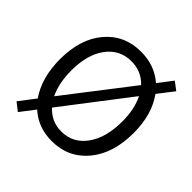

<svg xmlns="http://www.w3.org/2000/svg" viewBox="-184 -844 1032 1032"><g transform="rotate(45 332.0 -328.0)"><path d="M335 12Q231 12 160 -53L96 30L50 -6L120 -97Q55 -191 55 -331Q55 -486 132.5 -577Q210 -668 335 -668Q439 -668 511 -605L573 -686L619 -651L550 -562Q616 -471 616 -331Q616 -174 538 -81Q460 12 335 12ZM141 -331Q141 -236 174 -168L462 -541Q411 -595 335 -595Q247 -595 194 -524Q141 -453 141 -331ZM335 -61Q423 -61 476 -134.5Q529 -208 529 -331Q529 -425 496 -491L209 -117Q259 -61 335 -61Z"/></g></svg>

Font: Toshiba Sans
Style: Regular
Weight: 400
Designer: Paul D. Hunt
Foundry: Toshiba Corporation
Version: Version 2.020;PS 2.0;hotconv 1.0.86;makeotf.lib2.5.63406